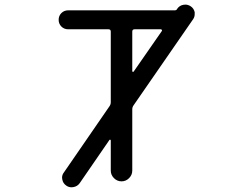

<svg xmlns="http://www.w3.org/2000/svg" viewBox="-20 -797 1040 820"><path d="M544.9 -493.2Q544.9 -491.2 546.9 -490.2Q548.8 -489.3 550.8 -491.2L670.9 -664.1Q672.9 -666 671.4 -668.9Q669.9 -671.9 667 -671.9H554.7Q544.9 -671.9 544.9 -662.1ZM727.5 -752.9Q732.4 -752.9 735.4 -756.8L736.3 -758.8Q746.1 -773.4 762.7 -776.4Q767.6 -777.3 771.5 -777.3Q783.2 -777.3 793.9 -770.5Q807.6 -761.7 811.5 -745.1Q811.5 -740.2 811.5 -736.3Q811.5 -724.6 804.7 -714.8L550.8 -347.7Q544.9 -339.8 544.9 -330.1V-68.4Q544.9 -49.8 531.2 -36.1Q517.6 -22.5 499 -22.5Q480.5 -22.5 466.8 -36.1Q453.1 -49.8 453.1 -68.4V-197.3Q453.1 -199.2 451.2 -200.2Q449.2 -201.2 447.3 -199.2L320.3 -14.6Q310.5 -1 293.9 2Q290 2.9 286.1 2.9Q273.4 2.9 263.7 -3.9Q249 -13.7 246.1 -30.3Q245.1 -34.2 245.1 -38.1Q245.1 -50.8 252.9 -60.5L447.3 -342.8Q453.1 -350.6 453.1 -360.4V-662.1Q453.1 -671.9 443.4 -671.9H271.5Q253.9 -671.9 242.2 -683.6Q230.5 -695.3 230.5 -712.4Q230.5 -729.5 242.2 -741.2Q253.9 -752.9 271.5 -752.9Z"/></svg>

Font: Rounded-X Mgen+ 2m regular
Style: Regular
Weight: 400
Designer: [Source Han Sans]
Ryoko NISHIZUKA  (kana & ideographs); Paul D. Hunt (Latin, Greek & Cyrillic); Wenlong ZHANG  (bopomofo
Version: Version 1.059.20150602